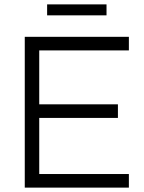

<svg xmlns="http://www.w3.org/2000/svg" viewBox="-20 -856 657 876"><path d="M195 -836V-786H466V-836ZM93 -688V0H568V-62H159V-318H518V-380H159V-626H568V-688Z"/></svg>

Font: Roundo
Style: Regular
Weight: 400
Designer: Shiva Nallaperumal
Foundry: Indian Type Foundry
Version: Version 2.000